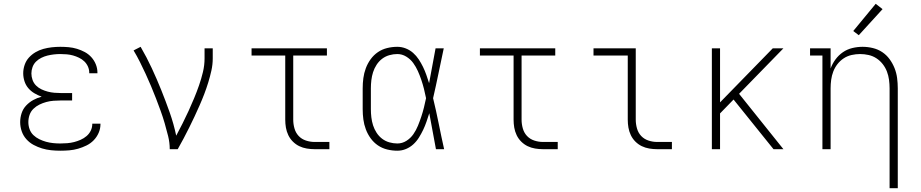

<svg xmlns="http://www.w3.org/2000/svg" viewBox="-20 -784 4840 1009"><path d="M297 8Q273 8 248.5 5.5Q224 3 201 -4Q178 -11 156.5 -22.5Q135 -34 118.5 -52.5Q102 -71 94 -94.5Q86 -118 86 -142Q86 -166 93.5 -189Q101 -212 117.5 -229.5Q134 -247 155 -258.5Q176 -270 199 -276Q179 -283 160.5 -294Q142 -305 128.5 -321Q115 -337 108.5 -357.5Q102 -378 102 -399Q102 -421 109.5 -443Q117 -465 132 -481.5Q147 -498 166.5 -509.5Q186 -521 208 -527Q230 -533 252.5 -535.5Q275 -538 297 -538Q319 -538 341 -536Q363 -534 384.5 -527.5Q406 -521 425.5 -510.5Q445 -500 460 -483.5Q475 -467 483.5 -446Q492 -425 492 -403Q492 -402 492 -401Q492 -400 492 -399H449Q449 -400 449 -400.5Q449 -401 449 -402Q449 -419 442 -434.5Q435 -450 423 -461.5Q411 -473 395.5 -480.5Q380 -488 364 -492.5Q348 -497 331 -498.5Q314 -500 297 -500Q280 -500 263 -498Q246 -496 229.5 -492Q213 -488 197 -480Q181 -472 169 -460Q157 -448 151 -431.5Q145 -415 145 -398Q145 -381 151 -364Q157 -347 169.5 -334.5Q182 -322 198 -314.5Q214 -307 231 -302.5Q248 -298 265.5 -296.5Q283 -295 300 -295H359V-256H300Q281 -256 261.5 -254.5Q242 -253 223.5 -248Q205 -243 187.5 -234.5Q170 -226 156 -212.5Q142 -199 135.5 -180.5Q129 -162 129 -142Q129 -123 135.5 -105Q142 -87 155.5 -74Q169 -61 186.5 -52.5Q204 -44 222 -39Q240 -34 259 -32Q278 -30 297 -30Q315 -30 333.5 -31.5Q352 -33 369.5 -37.5Q387 -42 404 -49.5Q421 -57 435 -69Q449 -81 457 -97.5Q465 -114 465 -133Q465 -133 465 -133Q465 -133 465 -134H508Q508 -133 508 -132.5Q508 -132 508 -132Q508 -108 498.5 -86Q489 -64 472.5 -47Q456 -30 434.5 -19.5Q413 -9 390.5 -2.5Q368 4 344.5 6Q321 8 297 8Z M872 0Q872 -35 863.5 -69Q855 -103 845.5 -136Q836 -169 824 -202Q812 -235 799.5 -267.5Q787 -300 773.5 -332Q760 -364 745.5 -395.5Q731 -427 715.5 -458Q700 -489 682 -519L719 -538Q751 -483 777.5 -426Q804 -369 827.5 -310.5Q851 -252 872 -192.5Q893 -133 906 -71Q923 -103 939.5 -135.5Q956 -168 971 -201Q986 -234 1000 -267.5Q1014 -301 1026 -335.5Q1038 -370 1046.5 -405.5Q1055 -441 1055 -477V-530H1098V-477Q1098 -445 1091 -413.5Q1084 -382 1074.5 -351Q1065 -320 1053.5 -290Q1042 -260 1029 -230.5Q1016 -201 1002.5 -172Q989 -143 974.5 -114Q960 -85 945 -56.5Q930 -28 914 0Z M1633 0Q1613 0 1592 -3.5Q1571 -7 1552.5 -16Q1534 -25 1519 -40Q1504 -55 1495 -74Q1486 -93 1482.5 -113.5Q1479 -134 1479 -155V-492H1302V-530H1698V-492H1521V-155Q1521 -132 1527.5 -109Q1534 -86 1549.5 -69.5Q1565 -53 1587.5 -45.5Q1610 -38 1633 -38H1711V0Z M2068 8Q2041 8 2014.5 1.5Q1988 -5 1966 -20Q1944 -35 1928 -57Q1912 -79 1902.5 -104.5Q1893 -130 1889.5 -156.5Q1886 -183 1886 -210V-320Q1886 -347 1889.5 -373.5Q1893 -400 1902.5 -425.5Q1912 -451 1928 -473Q1944 -495 1966 -510Q1988 -525 2014.5 -531.5Q2041 -538 2068 -538Q2091 -538 2112.5 -529.5Q2134 -521 2151 -506Q2168 -491 2180.5 -472Q2193 -453 2203 -432.5Q2213 -412 2220.5 -390.5Q2228 -369 2235 -347Q2244 -393 2252 -438.5Q2260 -484 2269 -530H2312Q2298 -465 2284.5 -399Q2271 -333 2256 -268Q2272 -202 2285.5 -134.5Q2299 -67 2314 0H2271Q2262 -47 2253.5 -94.5Q2245 -142 2236 -189Q2229 -167 2221.5 -145Q2214 -123 2204 -102Q2194 -81 2181.5 -61Q2169 -41 2152 -25.5Q2135 -10 2113.5 -1Q2092 8 2068 8ZM2068 -30Q2094 -30 2116 -44Q2138 -58 2152.5 -79Q2167 -100 2176.5 -123.5Q2186 -147 2194 -171Q2202 -195 2208 -219.5Q2214 -244 2219 -268Q2214 -293 2208 -317Q2202 -341 2194 -364.5Q2186 -388 2176 -410.5Q2166 -433 2151.5 -453Q2137 -473 2115 -486.5Q2093 -500 2068 -500Q2047 -500 2026 -494Q2005 -488 1988 -475Q1971 -462 1959 -443.5Q1947 -425 1940.5 -404.5Q1934 -384 1931.5 -362.5Q1929 -341 1929 -320V-210Q1929 -189 1931.5 -167.5Q1934 -146 1940.5 -125.5Q1947 -105 1959 -86.5Q1971 -68 1988 -55Q2005 -42 2026 -36Q2047 -30 2068 -30Z M2833 0Q2813 0 2792 -3.5Q2771 -7 2752.5 -16Q2734 -25 2719 -40Q2704 -55 2695 -74Q2686 -93 2682.5 -113.5Q2679 -134 2679 -155V-492H2502V-530H2898V-492H2721V-155Q2721 -132 2727.5 -109Q2734 -86 2749.5 -69.5Q2765 -53 2787.5 -45.5Q2810 -38 2833 -38H2911V0Z M3433 0Q3413 0 3392 -3.5Q3371 -7 3352.5 -16Q3334 -25 3319 -40Q3304 -55 3295 -74Q3286 -93 3282.5 -113.5Q3279 -134 3279 -155V-492H3099V-530H3321V-155Q3321 -132 3327.5 -109Q3334 -86 3349.5 -69.5Q3365 -53 3387.5 -45.5Q3410 -38 3433 -38H3511V0Z M3721 0V-530H3764V-246L4041 -530H4097L3864 -291L4097 0H4045L4024 -26L3835 -261L3764 -188V0Z M4655 205V-320Q4655 -342 4652 -364.5Q4649 -387 4641 -408Q4633 -429 4619 -447Q4605 -465 4586 -477.5Q4567 -490 4544.5 -495Q4522 -500 4500 -500Q4478 -500 4455.5 -495Q4433 -490 4414 -477.5Q4395 -465 4381 -447Q4367 -429 4359 -408Q4351 -387 4348 -364.5Q4345 -342 4345 -320V0H4302V-492H4237V-530H4345V-424Q4354 -449 4370.5 -471.5Q4387 -494 4409.5 -509.5Q4432 -525 4459 -531.5Q4486 -538 4513 -538Q4540 -538 4567 -531.5Q4594 -525 4616.5 -510Q4639 -495 4655 -473Q4671 -451 4681 -426Q4691 -401 4694.5 -374Q4698 -347 4698 -320V205ZM4493 -599 4464 -621 4582 -764 4618 -736Z"/></svg>

Font: Iosevka Slab XLtEx
Style: Regular
Weight: 200
Width: 7
Monospace: yes
Designer: Belleve Invis
Foundry: Belleve Invis
Version: Version 11.1.0; ttfautohint (v1.8.3)